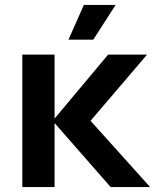

<svg xmlns="http://www.w3.org/2000/svg" viewBox="-20 -754 672 774"><path d="M426 0 200 -258V0H70V-534H200V-276L416 -534H573L345 -267L585 0ZM256 -594 318 -734H446L356 -594Z"/></svg>

Font: Geist SemBd
Style: Regular
Weight: 400
Designer: Basement.studio, Andrés Briganti, Mateo Zaragoza
Foundry: Basement.studio, Vercel, Andrés Briganti, Guido Ferreyra, Mateo Zaragoza
Version: Version 1.401